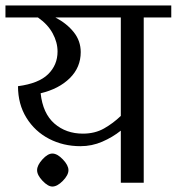

<svg xmlns="http://www.w3.org/2000/svg" viewBox="-33 -670 648 704"><path d="M595 -606H494V0H410V-191Q380 -167 342 -150.5Q304 -134 262 -134Q199 -134 147 -161Q95 -188 64 -238Q33 -288 33 -354Q109 -364 143.5 -398Q178 -432 178 -481Q178 -515 160 -548Q142 -581 106 -606H-13V-650H595ZM410 -606H170Q212 -584 237.5 -552Q263 -520 263 -479Q263 -423 223 -383.5Q183 -344 116 -328Q124 -254 166.5 -217Q209 -180 271 -180Q315 -180 348.5 -199Q382 -218 410 -245ZM103 -46Q103 -64 122.5 -85.5Q142 -107 159 -107Q177 -107 197.5 -85.5Q218 -64 218 -46Q218 -28 197.5 -7Q177 14 159 14Q143 14 123 -7Q103 -28 103 -46Z"/></svg>

Font: Kurale
Style: Regular
Weight: 400
Designer: Eduardo Rodriguez Tunni
Foundry: Eduardo Rodriguez Tunni
Version: Version 2.000